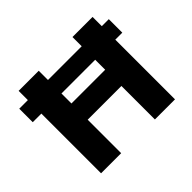

<svg xmlns="http://www.w3.org/2000/svg" viewBox="-145 -873 1087 1087"><g transform="rotate(-45 398.5 -330.0)"><path d="M109 0V-478H40V-586H109V-660H270V-586H540V-660H701V-586H757V-478H701V0H540V-268H270V0ZM270 -398H540V-478H270Z"/></g></svg>

Font: Bricolage Grotesque 12pt ExtraBold
Style: Regular
Weight: 800
Designer: Mathieu Triay
Foundry: Atelier Triay
Version: Version 1.001; ttfautohint (v1.8.4.7-5d5b);gftools[0.9.33.de